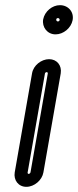

<svg xmlns="http://www.w3.org/2000/svg" viewBox="-20 -734 302 743"><path d="M154 -450C154 -452 158 -455 161 -455C164 -455 165 -452 165 -450L98 -67C97 -64 94 -61 91 -61C88 -61 86 -64 87 -67ZM104 -450 37 -67C32 -37 51 -11 82 -11C113 -11 143 -37 148 -67L215 -450C220 -481 200 -505 170 -505C140 -505 109 -481 104 -450ZM204 -664C213 -664 213 -651 204 -651C196 -651 195 -664 204 -664ZM195 -601C225 -601 255 -625 261 -656C267 -688 244 -714 212 -714C182 -714 153 -690 147 -659C142 -629 163 -601 195 -601Z"/></svg>

Font: Blanket
Style: OutlineObl
Weight: 400
Foundry: Cannot Into Space Fonts
Version: Version 0.9